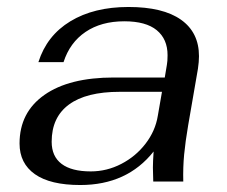

<svg xmlns="http://www.w3.org/2000/svg" viewBox="-20 -520 651 550"><path d="M36 -109Q36 -198 107 -248Q178 -298 306 -298H452L458 -334Q460 -344 460 -362Q460 -408 429 -433.5Q398 -459 336 -459Q270 -459 225 -428.5Q180 -398 162 -342H90Q114 -418 181.5 -459Q249 -500 348 -500Q447 -500 498.5 -463.5Q550 -427 550 -359Q550 -343 547 -323L519 -161Q511 -114 507.5 -77.5Q504 -41 505 0H419L418 -40Q418 -56 420 -86Q344 10 210 10Q124 10 80 -21Q36 -52 36 -109ZM432 -188 444 -257H323Q227 -257 177.5 -220.5Q128 -184 128 -114Q128 -72 156.5 -50.5Q185 -29 240 -29Q286 -29 327.5 -50.5Q369 -72 397 -108.5Q425 -145 432 -188Z"/></svg>

Font: Fahkwang
Style: Italic
Weight: 400
Italic angle: -10°
Version: Version 1.000; ttfautohint (v1.6)